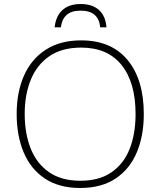

<svg xmlns="http://www.w3.org/2000/svg" viewBox="-20 -926 799 956"><path d="M696 -358Q696 -250 661 -167Q626 -84 555.5 -37Q485 10 379 10Q274 10 203.5 -37Q133 -84 98 -167Q63 -250 63 -359Q63 -467 99.5 -549.5Q136 -632 208 -678.5Q280 -725 384 -725Q534 -725 615 -627.5Q696 -530 696 -358ZM103 -359Q103 -261 133 -186Q163 -111 224.5 -68.5Q286 -26 380 -26Q474 -26 535 -68Q596 -110 625.5 -184.5Q655 -259 655 -358Q655 -515 585.5 -602Q516 -689 384 -689Q289 -689 227 -647Q165 -605 134 -530.5Q103 -456 103 -359ZM382 -906Q440 -906 473 -876Q506 -846 510 -790H479Q471 -873 382 -873Q335 -873 311.5 -851.5Q288 -830 283 -790H252Q258 -846 291 -876Q324 -906 382 -906Z"/></svg>

Font: Noto Sans ExtraLight
Style: Regular
Weight: 200
Designer: Monotype Design Team
Foundry: Monotype Imaging Inc.
Version: Version 2.007